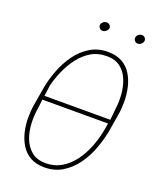

<svg xmlns="http://www.w3.org/2000/svg" viewBox="-160 -971 887 1076"><g transform="rotate(20 284.0 -433.0)"><path d="M354.5 -720.7Q403.8 -720.2 438 -700.7Q472.2 -681.2 492.7 -647.5Q513.2 -613.8 522.5 -573Q531.7 -532.2 532 -489.7Q532.2 -447.3 525.9 -409.7L507.8 -301.3Q498 -251 477.8 -196Q457.5 -141.1 424.1 -94.5Q390.6 -47.9 343.5 -18.8Q296.4 10.3 233.9 9.8Q184.6 9.3 150.6 -10.5Q116.7 -30.3 96.2 -63.7Q75.7 -97.2 66.2 -137.9Q56.6 -178.7 56.6 -220.9Q56.6 -263.2 63 -301.3L81.5 -409.7Q90.8 -460.4 111.3 -514.9Q131.8 -569.3 165 -616.2Q198.2 -663.1 245.6 -692.1Q293 -721.2 354.5 -720.7ZM354 -695.8Q301.8 -696.3 261.2 -672.1Q220.7 -647.9 190.7 -608.4Q160.6 -568.8 140.4 -522.5Q120.1 -476.1 109.4 -432.1Q106.9 -416.5 105 -400.1Q103 -383.8 100.6 -367.2H493.2Q495.1 -384.8 496.8 -402.3Q498.5 -419.9 500 -436.5Q505.9 -476.1 502.4 -521.5Q499 -566.9 483.2 -606.7Q467.3 -646.5 436 -671.1Q404.8 -695.8 354 -695.8ZM234.4 -14.6Q287.1 -14.6 329.1 -39.6Q371.1 -64.5 401.4 -105.7Q431.6 -147 450.9 -196Q470.2 -245.1 479.5 -292.5Q482.4 -306.2 484.4 -318.1Q486.3 -330.1 488.3 -343.3H96.7Q95.2 -329.1 93.8 -316.2Q92.3 -303.2 90.8 -290.5Q83 -247.6 85 -199.5Q86.9 -151.4 102.8 -109.4Q118.7 -67.4 150.4 -41.3Q182.1 -15.1 234.4 -14.6ZM256.8 -848.6Q258.3 -857.9 267.3 -865.7Q276.4 -873.5 288.1 -873.5Q299.3 -873.5 307.1 -865.2Q314.9 -856.9 313.5 -847.7Q312 -837.4 302.2 -829.1Q292.5 -820.8 281.7 -820.8Q269.5 -820.8 262.5 -829.6Q255.4 -838.4 256.8 -848.6ZM466.8 -848.6Q468.3 -858.4 477.3 -866.5Q486.3 -874.5 497.6 -874.5Q509.8 -874.5 516.8 -866Q523.9 -857.4 522.5 -847.7Q521 -837.4 512 -829.1Q502.9 -820.8 491.2 -820.8Q479.5 -820.8 472.4 -829.6Q465.3 -838.4 466.8 -848.6Z"/></g></svg>

Font: Roboto Condensed Thin
Style: Italic
Weight: 250
Italic angle: -12°
Designer: Christian Robertson
Foundry: Google
Version: Version 3.008; 2023